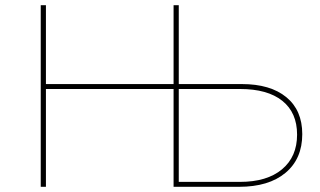

<svg xmlns="http://www.w3.org/2000/svg" viewBox="-20 -720 1232 740"><path d="M137 0V-700H157V-396H649V-700H669V0H649V-377H157V0ZM669 -10 661 -19H905Q1009 -19 1067 -67.5Q1125 -116 1125 -201Q1125 -286 1068 -331.5Q1011 -377 905 -377H661L669 -386ZM649 0V-700H669V-388L661 -396H912Q1022 -396 1083.5 -345.5Q1145 -295 1145 -203Q1145 -108 1080.5 -54Q1016 0 901 0Z"/></svg>

Font: Montserrat Thin
Style: Regular
Weight: 100
Designer: Julieta Ulanovsky
Foundry: Julieta Ulanovsky
Version: Version 9.000